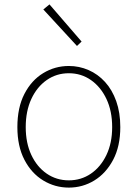

<svg xmlns="http://www.w3.org/2000/svg" viewBox="-20 -840 626 873"><path d="M293 13Q230 13 176.5 -19.5Q123 -52 91 -113.5Q59 -175 59 -262Q59 -351 91 -413Q123 -475 176.5 -507.5Q230 -540 293 -540Q340 -540 382.5 -521.5Q425 -503 457.5 -467.5Q490 -432 508.5 -380Q527 -328 527 -262Q527 -175 494.5 -113.5Q462 -52 409 -19.5Q356 13 293 13ZM293 -20Q349 -20 393.5 -50.5Q438 -81 464 -135.5Q490 -190 490 -262Q490 -335 464 -390Q438 -445 393.5 -476Q349 -507 293 -507Q237 -507 192.5 -476Q148 -445 122.5 -390Q97 -335 97 -262Q97 -190 122.5 -135.5Q148 -81 192.5 -50.5Q237 -20 293 -20ZM330 -631 177 -797 205 -820 351 -651Z"/></svg>

Font: Noto Sans TC Thin Thin
Style: Regular
Weight: 250
Version: Version 2.004-H2;hotconv 1.0.118;makeotfexe 2.5.65603